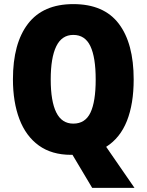

<svg xmlns="http://www.w3.org/2000/svg" viewBox="-20 -745 714 935"><path d="M631 -358Q631 -239 598 -156Q565 -73 497 -30L635 170H429L333 9H326Q232 9 169 -36.5Q106 -82 74.5 -165Q43 -248 43 -359Q43 -534 116.5 -629.5Q190 -725 337 -725Q486 -725 558.5 -629.5Q631 -534 631 -358ZM227 -358Q227 -252 254 -197.5Q281 -143 337 -143Q395 -143 420.5 -196.5Q446 -250 446 -358Q446 -466 420 -520.5Q394 -575 337 -575Q281 -575 254 -519.5Q227 -464 227 -358Z"/></svg>

Font: Noto Sans Khmer UI Condensed Black
Style: Regular
Weight: 900
Width: 3
Designer: Danh Hong and the Monotype Design Team
Foundry: Monotype Imaging Inc.
Version: Version 2.002; ttfautohint (v1.8.4.7-5d5b)